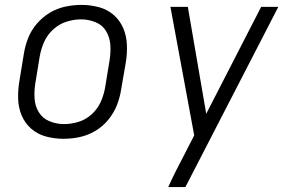

<svg xmlns="http://www.w3.org/2000/svg" viewBox="-20 -558 1192 783"><path d="M239 8Q272 8 305 1Q338 -6 368.5 -24Q399 -42 421.5 -69.5Q444 -97 456.5 -128.5Q469 -160 474 -193L493 -303Q499 -339 497.5 -375.5Q496 -412 482.5 -443.5Q469 -475 443 -497.5Q417 -520 382.5 -529Q348 -538 312 -538Q280 -538 246.5 -531Q213 -524 183 -506Q153 -488 130 -461Q107 -434 94.5 -402Q82 -370 77 -337L59 -227Q53 -191 54 -155Q55 -119 68.5 -87Q82 -55 108 -32.5Q134 -10 168.5 -1Q203 8 239 8ZM666 205H736L1115 -530H1045L821 -94L746 -530H675L772 -6L731 74Q714 106 697.5 139Q681 172 666 205ZM241 -52Q210 -52 182 -63.5Q154 -75 138.5 -100Q123 -125 121 -156Q119 -187 124 -218L142 -328Q147 -357 159.5 -386Q172 -415 196.5 -437.5Q221 -460 251 -469.5Q281 -479 311 -479Q341 -479 369.5 -467.5Q398 -456 413 -430.5Q428 -405 430 -374.5Q432 -344 427 -313L409 -203Q404 -173 391.5 -144Q379 -115 354.5 -92.5Q330 -70 300 -61Q270 -52 241 -52Z"/></svg>

Font: Iosevka Sparkle Light Oblique
Style: Regular
Weight: 300
Italic angle: -9°
Designer: Belleve Invis
Foundry: Belleve Invis
Version: Version 4.5.0; ttfautohint (v1.8.3)